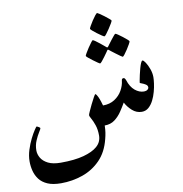

<svg xmlns="http://www.w3.org/2000/svg" viewBox="-109 -851 1222 1283"><g transform="rotate(-10 502.0 -209.5)"><path d="M931.6 -262.2Q931.6 -246.6 928.2 -220.2Q924.8 -193.8 916.7 -164.1Q908.7 -134.3 895.3 -107.7Q881.8 -81.1 862.3 -64Q842.8 -46.9 815.9 -46.9Q779.8 -46.9 751.2 -72.5Q722.7 -98.1 707 -128.9Q691.9 -102.5 671.9 -72.5Q651.9 -42.5 623.8 -21.2Q595.7 0 555.2 0Q554.7 26.9 551.5 47.9Q548.3 68.8 542.5 90.3Q521.5 175.3 470 228Q418.5 280.8 348.4 305.2Q278.3 329.6 202.1 329.6Q146.5 329.6 110.6 314Q74.7 298.3 54.9 272Q35.2 245.6 27.1 213.9Q19 182.1 19 149.9Q19 111.3 31.5 72Q43.9 32.7 60.3 0Q76.7 -32.7 90.1 -52.5Q103.5 -72.3 105 -72.3Q108.9 -72.3 118.9 -66.4Q128.9 -60.5 128.9 -57.6Q128.9 -52.7 115.7 -32Q102.5 -11.2 89.4 19.3Q76.2 49.8 76.2 85.4Q76.2 111.3 90.8 136.2Q105.5 161.1 137.9 177.5Q170.4 193.8 223.6 193.8Q317.9 193.8 379.4 177Q440.9 160.2 472.2 132.8Q490.2 117.2 498.3 98.4Q506.3 79.6 506.3 59.6Q506.3 18.1 495.8 -12Q485.4 -42 474.6 -60.5Q463.9 -79.1 463.9 -85.4Q463.9 -89.4 472.9 -109.9Q481.9 -130.4 494.1 -155.3Q506.3 -180.2 516.8 -199Q527.3 -217.8 529.8 -217.8Q538.6 -211.9 546.1 -195.3Q553.7 -178.7 559.3 -161.1Q564.9 -143.6 567.4 -133.8Q613.8 -133.8 646.7 -155.3Q679.7 -176.8 698.2 -209.5Q716.8 -242.2 720.2 -275.9Q721.2 -290 733.9 -290Q742.2 -290 748.5 -273.9Q763.7 -226.1 792.7 -202.1Q821.8 -178.2 853.5 -178.2Q868.2 -178.2 877.2 -185.1Q886.2 -191.9 886.2 -201.2Q886.2 -213.4 873.5 -221.4Q860.8 -229.5 847.9 -233.9Q835 -238.3 835 -240.2Q835 -241.7 837.6 -256.8Q840.3 -272 845 -293Q849.6 -314 855.5 -335Q861.3 -356 867.4 -369.9Q873.5 -383.8 878.9 -383.8Q886.2 -383.8 898.7 -364.7Q911.1 -345.7 921.4 -317.6Q931.6 -289.6 931.6 -262.2ZM722.2 -682.6Q722.2 -678.7 713.6 -663.8Q705.1 -648.9 693.1 -631.1Q681.2 -613.3 671.1 -600.1Q661.1 -586.9 657.7 -586.9Q653.8 -586.9 640.1 -595.9Q626.5 -605 610.1 -617.2Q593.8 -629.4 582 -639.9Q570.3 -650.4 570.3 -653.3Q570.3 -656.7 578.6 -671.9Q586.9 -687 598.6 -704.8Q610.4 -722.7 620.8 -735.8Q631.3 -749 635.7 -749Q637.7 -749 651.1 -740.2Q664.6 -731.4 680.9 -719Q697.3 -706.5 709.7 -696Q722.2 -685.5 722.2 -682.6ZM816.4 -525.4Q816.4 -521.5 808.3 -506.8Q800.3 -492.2 788.8 -474.6Q777.3 -457 767.3 -444.1Q757.3 -431.2 753.9 -431.2Q752 -431.2 739.3 -439.9Q726.6 -448.7 711.2 -460.4Q695.8 -472.2 683.8 -481.2Q671.9 -490.2 671.4 -491.2Q666.5 -495.1 663.1 -495.1Q661.1 -495.1 657.7 -489.3Q657.2 -488.3 649.2 -476.8Q641.1 -465.3 630.4 -450.7Q619.6 -436 610.1 -424.8Q600.6 -413.6 597.2 -413.6Q594.7 -413.6 581.5 -422.6Q568.4 -431.6 552 -443.8Q535.6 -456.1 523.4 -466.3Q511.2 -476.6 511.2 -479.5Q511.2 -482.9 519.8 -498Q528.3 -513.2 540.3 -531Q552.2 -548.8 562.3 -562Q572.3 -575.2 574.2 -575.2Q579.1 -575.2 591.6 -566.4Q604 -557.6 618.7 -545.9Q633.3 -534.2 644 -525.1Q654.8 -516.1 655.3 -515.6Q660.6 -510.7 662.6 -510.7Q666.5 -510.7 671.4 -518.1Q671.9 -519 680.2 -530.3Q688.5 -541.5 699.5 -555.7Q710.4 -569.8 719.5 -580.6Q728.5 -591.3 731 -591.3Q734.9 -591.3 748.3 -582.3Q761.7 -573.2 777.6 -561Q793.5 -548.8 804.9 -538.6Q816.4 -528.3 816.4 -525.4Z"/></g></svg>

Font: Scheherazade New
Style: Bold
Weight: 700
Designer: SIL International
Foundry: SIL International
Version: Version 4.000